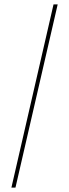

<svg xmlns="http://www.w3.org/2000/svg" viewBox="-20 -770 316 879"><path d="M32.2 88.9 225.1 -750H244.1L50.8 88.9Z"/></svg>

Font: Moniqa Narrow Heading
Style: Regular
Weight: 400
Width: 4
Designer: Rajesh Rajput
Foundry: Rajesh Rajput
Version: Version 1.000